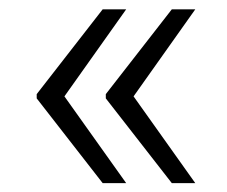

<svg xmlns="http://www.w3.org/2000/svg" viewBox="-20 -472 496 419"><path d="M120.6 -261.7 255.4 -72.3H204.1L60.1 -257.3V-266.6L204.1 -451.7H255.4ZM271.5 -261.7 406.2 -72.3H355L210.9 -257.3V-266.6L355 -451.7H406.2Z"/></svg>

Font: Melbourne
Style: Light
Weight: 300
Designer: Google
Version: Version 2.000980; 2014